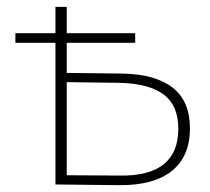

<svg xmlns="http://www.w3.org/2000/svg" viewBox="-20 -539 614 561"><path d="M328 2 142 0V-414H25V-442H142V-519H175V-442H375V-414H175V-326L339 -324Q435 -322 485 -282.5Q535 -243 535 -164Q535 -82 482 -39.5Q429 3 328 2ZM329 -26Q501 -23 501 -163Q501 -231 458 -263Q415 -295 329 -297L175 -299V-27Z"/></svg>

Font: Montserrat ExtraLight
Style: Regular
Weight: 200
Designer: Julieta Ulanovsky
Foundry: Julieta Ulanovsky
Version: Version 9.000; ttfautohint (v1.8.4.7-5d5b)